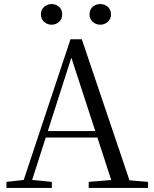

<svg xmlns="http://www.w3.org/2000/svg" viewBox="-20 -928 758 948"><path d="M235 -806Q214 -806 198 -820Q182 -834 182 -857Q182 -881 198 -894.5Q214 -908 235 -908Q256 -908 271.5 -894.5Q287 -881 287 -857Q287 -834 271.5 -820Q256 -806 235 -806ZM475 -806Q454 -806 438 -820Q422 -834 422 -857Q422 -881 438 -894.5Q454 -908 475 -908Q496 -908 512 -894.5Q528 -881 528 -857Q528 -834 512 -820Q496 -806 475 -806ZM12 0V-30L110 -41H127L236 -30V0ZM84 0 328 -734H384L632 0H542L322 -675H342L338 -661L126 0ZM192 -249 196 -281H500L504 -249ZM418 0V-30L552 -41H581L711 -30V0Z"/></svg>

Font: Noto Serif JP
Style: Regular
Weight: 400
Designer: Ryoko NISHIZUKA  (kana & ideographs); Frank Grießhammer (Latin, Greek & Cyrillic); Wenlong ZHANG  (bopomofo); Sandoll Co
Foundry: Adobe
Version: Version 2.003-H1;hotconv 1.1.1;makeotfexe 2.6.0